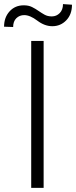

<svg xmlns="http://www.w3.org/2000/svg" viewBox="-48 -909 369 929"><path d="M163.1 0H103V-710.9H163.1ZM300.3 -886.2Q300.3 -839.4 272.7 -810.8Q245.1 -782.2 205.1 -782.2Q168 -782.2 132.6 -809.1Q97.2 -835.9 69.3 -835.9Q46.4 -835.9 31 -820.8Q15.6 -805.7 15.6 -778.3L-28.3 -779.8Q-28.3 -824.7 -1.7 -854Q24.9 -883.3 66.9 -883.3Q90.3 -883.3 106.9 -875Q123.5 -866.7 138.2 -856.4Q152.8 -846.2 167.7 -837.9Q182.6 -829.6 202.6 -829.6Q225.1 -829.6 241 -845.7Q256.8 -861.8 256.8 -889.2Z"/></svg>

Font: Roboto-Light
Style: Regular
Weight: 300
Designer: Google
Version: Version 2.137; 2017